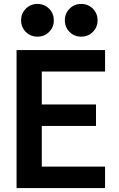

<svg xmlns="http://www.w3.org/2000/svg" viewBox="-20 -954 602 974"><path d="M64 0V-700H513V-591H192V-424H467V-315H192V-109H513V0ZM170 -768Q135 -768 111 -792Q87 -816 87 -851Q87 -886 111 -910Q135 -934 170 -934Q205 -934 229 -910Q253 -886 253 -851Q253 -816 229 -792Q205 -768 170 -768ZM392 -768Q357 -768 333 -792Q309 -816 309 -851Q309 -886 333 -910Q357 -934 392 -934Q427 -934 451 -910Q475 -886 475 -851Q475 -816 451 -792Q427 -768 392 -768Z"/></svg>

Font: Rethink Sans
Style: Bold
Weight: 700
Designer: The Rethink Sans project authors (Hans Thiessen). DM Sans designed by Colophon Foundry.
Foundry: Rethink Communications LLC
Version: Version 1.001